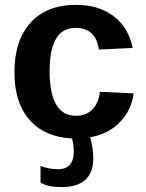

<svg xmlns="http://www.w3.org/2000/svg" viewBox="-20 -558 596 786"><path d="M231 208Q177.2 208 146 189.9V121.1Q181.6 134.8 217.8 134.8Q282.2 134.8 282.2 60.1Q282.2 36.1 274.9 8.8Q163.1 3.4 101.1 -67.1Q39.1 -137.7 39.1 -261.2Q39.1 -392.6 105.2 -465.3Q171.4 -538.1 292 -538.1Q384.8 -538.1 446 -491Q507.3 -443.8 522.9 -361.8L384.8 -355Q372.1 -443.8 289.1 -443.8Q183.1 -443.8 183.1 -267.1Q183.1 -84 291 -84Q331.1 -84 357.2 -109.1Q383.3 -134.3 389.2 -182.1L526.9 -175.8Q518.6 -106.9 470.7 -57.9Q422.9 -8.8 349.1 3.9Q361.8 50.3 361.8 89.8Q361.8 208 231 208Z"/></svg>

Font: Libra Sans Modern
Style: Bold
Weight: 700
Foundry: Stefan Peev, Context Ltd
Version: Version 1.000